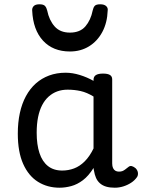

<svg xmlns="http://www.w3.org/2000/svg" viewBox="-20 -858 664 895"><path d="M258 17Q201 17 157 -10.5Q113 -38 88 -94Q63 -150 63 -235Q63 -287 72.5 -331Q82 -375 101 -410Q120 -445 147 -469Q174 -493 209 -506Q244 -519 286 -519Q318 -519 352 -508.5Q386 -498 416 -481V-486Q416 -501 427 -508Q438 -515 460 -515Q482 -515 492.5 -508.5Q503 -502 503 -488V-96Q503 -83 507 -74.5Q511 -66 518 -62Q525 -58 534 -58Q544 -58 550.5 -60.5Q557 -63 563.5 -68Q570 -73 579 -80Q586 -86 595 -83.5Q604 -81 613 -73Q622 -63 623 -52Q624 -41 619 -33Q608 -17 591 -6Q574 5 554.5 11Q535 17 515 17Q492 17 475 12Q458 7 446 -3.5Q434 -14 427.5 -29Q421 -44 418 -63Q418 -64 417 -67.5Q416 -71 416 -75Q393 -38 366.5 -18Q340 2 312 9.5Q284 17 258 17ZM151 -239Q151 -184 164 -144.5Q177 -105 203.5 -84Q230 -63 270 -63Q299 -63 325.5 -73Q352 -83 375 -106Q398 -129 416 -166V-408Q385 -427 356 -433.5Q327 -440 295 -440Q269 -440 247 -432Q225 -424 207 -408Q189 -392 176.5 -368Q164 -344 157.5 -312Q151 -280 151 -239ZM306 -618Q227 -618 180.5 -668.5Q134 -719 130 -809Q129 -821 137 -829.5Q145 -838 164 -838Q183 -838 190 -830Q197 -822 200 -809Q209 -764 234.5 -735Q260 -706 306 -706Q353 -706 378 -735Q403 -764 412 -809Q415 -823 421.5 -830.5Q428 -838 447 -838Q466 -838 475 -829.5Q484 -821 482 -809Q480 -752 457 -709Q434 -666 395 -642Q356 -618 306 -618Z"/></svg>

Font: Playwrite DE Grund
Style: Regular
Weight: 400
Designer: Veronika Burian, José Scaglione
Foundry: TypeTogether
Version: Version 1.002